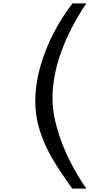

<svg xmlns="http://www.w3.org/2000/svg" viewBox="-20 -858 640 1121"><path d="M186 -266Q186 -405 244.2 -556Q302.5 -707 403 -838H484Q390.5 -700 338.5 -558.2Q286.5 -416.5 286.5 -282Q286.5 -203 312.5 -111.2Q338.5 -19.5 383 71.5Q427.5 162.5 484 243H402Q332.5 148 286.2 69Q240 -10 213 -93.8Q186 -177.5 186 -266Z"/></svg>

Font: JuliaMono
Style: Regular
Weight: 400
Monospace: yes
Designer: cormullion
Foundry: corm
Version: Version 0.055; ttfautohint (v1.8.4)